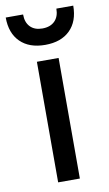

<svg xmlns="http://www.w3.org/2000/svg" viewBox="-93 -742 444 784"><g transform="rotate(-10 129.0 -350.0)"><path d="M83 -500H173V0H83ZM129 -562Q63 -562 26 -598.5Q-11 -635 -11 -700H61Q61 -667 79 -648.5Q97 -630 129 -630Q162 -630 180.5 -648.5Q199 -667 199 -700H269Q269 -635 232 -598.5Q195 -562 129 -562Z"/></g></svg>

Font: Retni Sans Medium
Style: Regular
Weight: 500
Designer: Vitaly Kuzmin
Foundry: ParaType Ltd.
Version: Version 1.00;March 2, 2019;FontCreator 11.5.0.2425 64-bit; t